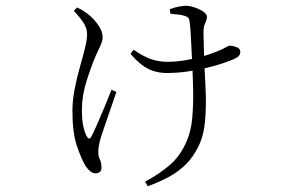

<svg xmlns="http://www.w3.org/2000/svg" viewBox="-20 -571 1040 668"><path d="M485 61Q535 34 571.5 2.5Q608 -29 630 -81Q645 -116 649 -162.5Q653 -209 652 -256.5Q651 -304 649 -342Q648 -366 646.5 -396Q645 -426 643.5 -453Q642 -480 640 -492Q639 -505 635 -509Q631 -513 622 -516Q613 -519 599 -520.5Q585 -522 573 -523L571 -539Q583 -544 599.5 -547.5Q616 -551 626 -551Q640 -551 657.5 -545Q675 -539 687.5 -530.5Q700 -522 700 -512Q700 -503 694 -491Q688 -479 688 -459Q688 -441 689 -410.5Q690 -380 691 -348Q693 -309 695.5 -256Q698 -203 693.5 -151Q689 -99 670 -61Q652 -24 626 1.5Q600 27 566.5 45Q533 63 494 77ZM313 32Q302 32 293.5 24.5Q285 17 278 7Q263 -18 247.5 -63.5Q232 -109 232 -185Q232 -221 239.5 -260Q247 -299 257.5 -336Q268 -373 275.5 -403Q283 -433 283 -452Q283 -472 271 -491Q259 -510 237 -533L248 -545Q261 -539 269 -534Q277 -529 285 -523Q293 -517 305.5 -504Q318 -491 327.5 -474.5Q337 -458 337 -441Q337 -429 329.5 -412.5Q322 -396 314 -379Q298 -342 281.5 -290.5Q265 -239 265 -189Q265 -155 269.5 -133.5Q274 -112 281 -98Q286 -89 290.5 -89Q295 -89 299 -98Q305 -109 317.5 -137.5Q330 -166 344 -199.5Q358 -233 368 -259L385 -251Q376 -225 365 -193Q354 -161 344.5 -133.5Q335 -106 331 -93Q327 -80 324.5 -67Q322 -54 322 -42Q322 -26 327.5 -16Q333 -6 333 13Q333 23 327 27.5Q321 32 313 32ZM559 -317Q537 -317 515.5 -323.5Q494 -330 474 -345Q454 -360 434 -384L445 -398Q476 -376 503.5 -366Q531 -356 562 -356Q591 -356 622.5 -361Q654 -366 683.5 -374.5Q713 -383 735 -392Q757 -401 766 -406.5Q775 -412 779 -412Q790 -412 803 -407Q816 -402 816 -391Q816 -382 811 -376.5Q806 -371 795 -366Q779 -359 754 -350.5Q729 -342 697.5 -334.5Q666 -327 631 -322Q596 -317 559 -317Z"/></svg>

Font: Noto Serif JP ExtraLight
Style: Regular
Weight: 200
Designer: Ryoko NISHIZUKA  (kana & ideographs); Frank Grießhammer (Latin, Greek & Cyrillic); Wenlong ZHANG  (bopomofo); Sandoll Co
Foundry: Adobe
Version: Version 2.002-H1;hotconv 1.1.0;makeotfexe 2.6.0